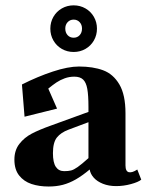

<svg xmlns="http://www.w3.org/2000/svg" viewBox="-20 -666 547 700"><path d="M32.5 -84Q32.5 -118 50.5 -141.2Q68.5 -164.5 95.8 -178.8Q123 -193 165 -208L302.5 -258V-276Q302.5 -319 298.2 -342.2Q294 -365.5 283 -376Q272 -386.5 251 -386.5Q232.5 -386.5 216 -380.5Q199.5 -374.5 186 -365.5Q172.5 -356.5 156 -343L188 -270L69.5 -240.5L60 -358Q117.5 -387 172.8 -405.2Q228 -423.5 268 -423.5Q319 -423.5 356 -409.8Q393 -396 415.2 -358.2Q437.5 -320.5 437.5 -253V-63Q437.5 -41 449.8 -38.2Q462 -35.5 480.5 -48L495 -11Q484 -2 457.2 5.2Q430.5 12.5 403.5 12.5Q376.5 12.5 355.2 4Q334 -4.5 321.8 -18.2Q309.5 -32 307 -48Q280 -25.5 256.5 -12Q233 1.5 209.2 7.8Q185.5 14 157.5 14Q122.5 14 94.8 4.8Q67 -4.5 49.8 -26.2Q32.5 -48 32.5 -84ZM302.5 -89.5V-220.5L230.5 -193.5Q202 -183 187.5 -164.8Q173 -146.5 173 -107.5Q173 -73.5 183.5 -57.8Q194 -42 214 -42Q229 -42 239 -44.5Q249 -47 263.2 -57Q277.5 -67 302.5 -89.5ZM163.5 -561.5Q163.5 -585 174.7 -604.6Q185.9 -624.1 205.4 -635.3Q225 -646.5 248.5 -646.5Q272 -646.5 291.6 -635.3Q311.1 -624.1 322.3 -604.6Q333.5 -585 333.5 -561.5Q333.5 -538 322.3 -518.4Q311.1 -498.9 291.6 -487.7Q272 -476.5 248.5 -476.5Q225 -476.5 205.4 -487.7Q185.9 -498.9 174.7 -518.4Q163.5 -538 163.5 -561.5ZM279 -562Q279 -576 270.4 -585.2Q261.7 -594.5 248.5 -594.5Q235.3 -594.5 226.6 -585.2Q218 -576 218 -562Q218 -547.1 226.5 -537.8Q235 -528.5 248.5 -528.5Q262 -528.5 270.5 -537.8Q279 -547.1 279 -562Z"/></svg>

Font: Didactic
Style: Regular
Weight: 400
Designer: Tyler Finck
Foundry: Etcetera Type Co
Version: Version 3.007;FEAKit 1.0